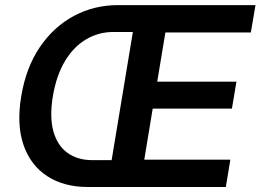

<svg xmlns="http://www.w3.org/2000/svg" viewBox="-20 -748 1042 768"><path d="M331.1 0Q235.8 0 169.2 -43.2Q102.5 -86.4 74.2 -167.7Q45.9 -249 64.9 -362.8Q84 -478 139.4 -559.6Q194.8 -641.1 275.6 -684.3Q356.4 -727.5 451.2 -727.5H579.1L561 -620.1H433.6Q374.5 -620.1 324.7 -590.8Q274.9 -561.5 240.2 -504.2Q205.6 -446.8 191.4 -362.8Q177.7 -279.8 193.6 -222.7Q209.5 -165.5 250 -136.5Q290.5 -107.4 349.6 -107.4H477.1L458 0ZM408.7 0 529.3 -727.5H1002L983.4 -618.2H641.6L608.9 -421.4H925.8L907.7 -313.5H590.8L557.1 -109.4H901.4L883.3 0Z"/></svg>

Font: Inter SemiBold
Style: Italic
Weight: 600
Italic angle: -9.3988°
Designer: Rasmus Andersson
Foundry: rsms
Version: Version 4.001;git-66647c0bb